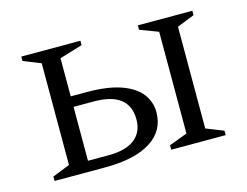

<svg xmlns="http://www.w3.org/2000/svg" viewBox="-70 -560 864 671"><g transform="rotate(-15 361.5 -225.0)"><path d="M608 -409V-41L671 -16V0H474V-16L540 -41V-409L474 -434V-450H671V-434ZM240 -271Q318 -271 366 -253.5Q414 -236 436 -206.5Q458 -177 458 -141Q458 -73 400 -36.5Q342 0 235 0H52V-16L115 -41V-409L52 -434V-450H266V-434L183 -409V-271ZM256 -233H183V-38H258Q320 -38 352 -63Q384 -88 384 -134Q384 -233 256 -233Z"/></g></svg>

Font: Spectral Light
Style: Regular
Weight: 300
Designer: Jean-Baptiste Levee
Foundry: Production Type
Version: Version 2.001